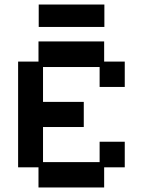

<svg xmlns="http://www.w3.org/2000/svg" viewBox="-20 -816 632 848"><path d="M150 12V-77H60V-544H150V-633H440V-544H531V-432H420V-520H170V-366H350V-255H170V-100H420V-190H531V-77H440V12ZM151 -697V-796H441V-697Z"/></svg>

Font: Pixelify Sans Medium
Style: Regular
Weight: 500
Designer: Stefie Justprince
Foundry: Typecalism Foundryline
Version: Version 1.000;February 13, 2025;FontCreator 15.0.0.3015 64-b